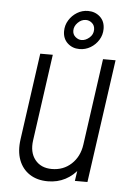

<svg xmlns="http://www.w3.org/2000/svg" viewBox="-54 -785 580 838"><g transform="rotate(5 236.5 -366.0)"><path d="M187 12Q140.5 12 107.8 -9.2Q75 -30.5 60.2 -69.2Q45.5 -108 53 -161L106 -540H161L108 -161Q100.5 -108 126.2 -75.5Q152 -43 200 -43Q250.5 -43 285.5 -75.5Q320.5 -108 328 -161L381 -540H436L360 0H305L315 -68L322 -57Q298 -24 263.5 -6Q229 12 187 12ZM274.5 -575Q243.5 -575 222.2 -594.8Q201 -614.5 201 -647Q201 -673 214.5 -695Q228 -717 250 -730.5Q272 -744 298 -744Q329 -744 350.5 -724.5Q372 -705 372 -671.5Q372 -645.5 358.5 -623.5Q345 -601.5 322.8 -588.2Q300.5 -575 274.5 -575ZM280 -615Q297.5 -615 314.2 -629.2Q331 -643.5 331 -665Q331 -683 319 -693.5Q307 -704 292 -704Q272.5 -704 256.8 -688.2Q241 -672.5 241 -653Q241 -636 253.5 -625.5Q266 -615 280 -615Z"/></g></svg>

Font: Mohave Light
Style: Italic
Weight: 300
Italic angle: -8°
Designer: Gumpita Rahayu
Foundry: Tokotype
Version: Version 2.003